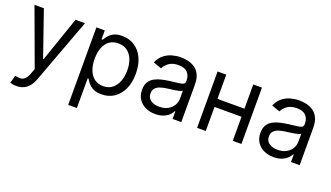

<svg xmlns="http://www.w3.org/2000/svg" viewBox="-68 -1047 3012 1746"><g transform="rotate(20 1437.5 -174.5)"><path d="M130.9 204.6Q109.4 204.6 92.8 201.2Q76.2 197.8 69.8 194.8L90.8 120.6Q121.6 128.4 145 126.5Q168.5 124.5 186.8 105.7Q205.1 86.9 220.2 45.4L235.8 2.9L34.2 -545.4H125L275.4 -110.8H281.2L431.6 -545.4H522.9L291 79.6Q275.4 122.1 252.4 149.9Q229.5 177.7 199.2 191.2Q168.9 204.6 130.9 204.6Z M633.3 204.6V-545.4H714.4V-459H724.1Q733.4 -473.1 750 -495.4Q766.6 -517.6 797.6 -535.2Q828.6 -552.7 881.8 -552.7Q950.7 -552.7 1003.4 -518.3Q1056.2 -483.9 1085.4 -420.7Q1114.7 -357.4 1114.7 -271.5Q1114.7 -185.1 1085.4 -121.6Q1056.2 -58.1 1003.9 -23.4Q951.7 11.2 883.3 11.2Q830.6 11.2 799.1 -6.3Q767.6 -23.9 750.5 -46.4Q733.4 -68.8 724.1 -84H717.3V204.6ZM715.8 -272.9Q715.8 -210.9 733.9 -163.8Q752 -116.7 786.9 -90.3Q821.8 -64 872.1 -64Q924.8 -64 960 -91.8Q995.1 -119.6 1013.2 -167Q1031.2 -214.4 1031.2 -272.9Q1031.2 -330.6 1013.7 -376.7Q996.1 -422.9 960.7 -450Q925.3 -477.1 872.1 -477.1Q820.8 -477.1 786.1 -451.4Q751.5 -425.8 733.6 -379.9Q715.8 -334 715.8 -272.9Z M1403.3 12.7Q1351.6 12.7 1309.3 -7.1Q1267.1 -26.9 1242.2 -64.2Q1217.3 -101.6 1217.3 -154.8Q1217.3 -201.7 1235.6 -231Q1253.9 -260.3 1284.9 -276.9Q1315.9 -293.5 1353.3 -302Q1390.6 -310.5 1428.7 -315.4Q1478.5 -321.8 1509.5 -325.2Q1540.5 -328.6 1554.9 -336.7Q1569.3 -344.7 1569.3 -365.2V-367.7Q1569.3 -420.4 1540.8 -449.5Q1512.2 -478.5 1454.6 -478.5Q1394.5 -478.5 1360.4 -452.4Q1326.2 -426.3 1312.5 -396.5L1232.9 -424.8Q1254.4 -474.6 1290 -502.4Q1325.7 -530.3 1367.9 -541.5Q1410.2 -552.7 1451.7 -552.7Q1478 -552.7 1512.2 -546.4Q1546.4 -540 1578.6 -521Q1610.8 -502 1632.1 -463.1Q1653.3 -424.3 1653.3 -359.4V0H1569.3V-73.7H1564.9Q1556.6 -56.2 1536.9 -35.9Q1517.1 -15.6 1483.9 -1.5Q1450.7 12.7 1403.3 12.7ZM1416 -62.5Q1465.8 -62.5 1500 -82Q1534.2 -101.6 1551.8 -132.6Q1569.3 -163.6 1569.3 -197.3V-273.9Q1564 -267.6 1546.1 -262.5Q1528.3 -257.3 1505.1 -253.7Q1481.9 -250 1460 -247.3Q1438 -244.6 1424.3 -242.7Q1391.6 -238.3 1363.5 -229Q1335.4 -219.7 1318.1 -201.2Q1300.8 -182.6 1300.8 -150.4Q1300.8 -106.9 1333.3 -84.7Q1365.7 -62.5 1416 -62.5Z M2171.4 -311V-232.9H1870.1V-311ZM1890.1 -545.4V0H1806.2V-545.4ZM2235.4 -545.4V0H2151.4V-545.4Z M2548.8 12.7Q2497.1 12.7 2454.8 -7.1Q2412.6 -26.9 2387.7 -64.2Q2362.8 -101.6 2362.8 -154.8Q2362.8 -201.7 2381.1 -231Q2399.4 -260.3 2430.4 -276.9Q2461.4 -293.5 2498.8 -302Q2536.1 -310.5 2574.2 -315.4Q2624 -321.8 2655 -325.2Q2686 -328.6 2700.4 -336.7Q2714.8 -344.7 2714.8 -365.2V-367.7Q2714.8 -420.4 2686.3 -449.5Q2657.7 -478.5 2600.1 -478.5Q2540 -478.5 2505.9 -452.4Q2471.7 -426.3 2458 -396.5L2378.4 -424.8Q2399.9 -474.6 2435.5 -502.4Q2471.2 -530.3 2513.4 -541.5Q2555.7 -552.7 2597.2 -552.7Q2623.5 -552.7 2657.7 -546.4Q2691.9 -540 2724.1 -521Q2756.3 -502 2777.6 -463.1Q2798.8 -424.3 2798.8 -359.4V0H2714.8V-73.7H2710.4Q2702.1 -56.2 2682.4 -35.9Q2662.6 -15.6 2629.4 -1.5Q2596.2 12.7 2548.8 12.7ZM2561.5 -62.5Q2611.3 -62.5 2645.5 -82Q2679.7 -101.6 2697.3 -132.6Q2714.8 -163.6 2714.8 -197.3V-273.9Q2709.5 -267.6 2691.7 -262.5Q2673.8 -257.3 2650.6 -253.7Q2627.4 -250 2605.5 -247.3Q2583.5 -244.6 2569.8 -242.7Q2537.1 -238.3 2509 -229Q2481 -219.7 2463.6 -201.2Q2446.3 -182.6 2446.3 -150.4Q2446.3 -106.9 2478.8 -84.7Q2511.2 -62.5 2561.5 -62.5Z"/></g></svg>

Font: Sahel VF Regular
Style: Regular
Weight: 400
Foundry: Saber Rastikerdar (saber.rastikerdar@gmail.com)
Version: Version 3.4.0